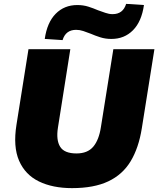

<svg xmlns="http://www.w3.org/2000/svg" viewBox="-20 -959 817 991"><path d="M352 12Q252 12 181 -22.5Q110 -57 78.5 -129.5Q47 -202 65 -315L127 -705H343L279 -300Q269 -236 290.5 -201.5Q312 -167 375 -167Q432 -167 461.5 -202Q491 -237 501 -304L565 -705H777L712 -297Q696 -196 654.5 -127Q613 -58 539 -23Q465 12 352 12ZM303 -752 211 -758Q223 -843 267.5 -888Q312 -933 379 -933Q410 -933 436.5 -924.5Q463 -916 486 -906Q506 -899 524.5 -892.5Q543 -886 561 -886Q615 -886 631 -939L723 -933Q711 -848 666.5 -803Q622 -758 555 -758Q524 -758 497.5 -766.5Q471 -775 448 -785Q428 -793 409.5 -799Q391 -805 373 -805Q319 -805 303 -752Z"/></svg>

Font: Mulish ExtraBlack
Style: Italic
Weight: 1000
Italic angle: -9°
Designer: Vernon Adams
Foundry: Vernon Adams
Version: Version 3.603; ttfautohint (v1.8.3)